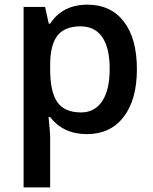

<svg xmlns="http://www.w3.org/2000/svg" viewBox="-20 -570 663 830"><path d="M356 9.8Q253.4 9.8 196.8 -64H189.9Q196.8 4.4 196.8 19V240.2H82V-540H174.8Q178.7 -524.9 190.9 -467.8H196.8Q250.5 -549.8 357.9 -549.8Q459 -549.8 515.4 -476.6Q571.8 -403.3 571.8 -271Q571.8 -138.7 514.4 -64.5Q457 9.8 356 9.8ZM328.1 -456.1Q259.8 -456.1 228.3 -416Q196.8 -376 196.8 -288.1V-271Q196.8 -172.4 228 -128.2Q259.3 -84 330.1 -84Q389.6 -84 421.9 -132.8Q454.1 -181.6 454.1 -272Q454.1 -362.8 422.1 -409.4Q390.1 -456.1 328.1 -456.1Z"/></svg>

Font: f1_46894          
Style: Regular
Weight: 600
Foundry: Ascender Corporation
Version: Version 1.10